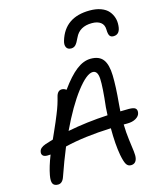

<svg xmlns="http://www.w3.org/2000/svg" viewBox="-143 -1081 1013 1217"><g transform="rotate(-15 363.0 -472.5)"><path d="M564 -980Q605.5 -980 636.7 -968.3Q668 -956.5 685.1 -936.5Q702.1 -916.5 709.7 -892.1Q717.3 -867.7 714.8 -839.8Q710.9 -783.2 668 -783.2Q650.9 -783.2 643.1 -794.4Q635.3 -805.7 634.8 -835.9Q634.3 -867.2 613.3 -883.1Q592.3 -898.9 556.2 -898.9Q474.1 -898.9 444.8 -835Q429.7 -801.8 418 -789.8Q406.2 -777.8 389.2 -777.8Q365.7 -777.8 357.4 -794.7Q349.1 -811.5 356.9 -836.9Q399.4 -980 564 -980ZM66.9 -161.1Q45.9 -161.1 37.1 -170.9Q28.3 -180.7 32.2 -196.8Q36.6 -220.7 74.2 -233.9Q82 -235.8 99.1 -241.7Q116.2 -247.6 126 -250Q130.9 -260.7 147.7 -298.6Q164.6 -336.4 171.6 -353Q178.7 -369.6 190.9 -399.7Q203.1 -429.7 211.2 -454.6Q219.2 -479.5 225.1 -503.9Q234.4 -543 263.2 -543Q278.3 -543 292 -532.2Q347.7 -609.9 395.3 -646.5Q442.9 -683.1 490.2 -683.1Q545.9 -683.1 571 -649.7Q596.2 -616.2 598.1 -544.9Q600.1 -473.6 589.8 -362.8Q587.9 -345.2 585.9 -312Q594.7 -312 612.8 -312.5Q630.9 -313 640.1 -313Q673.8 -313 684.8 -303.2Q695.8 -293.5 691.9 -272.9Q688 -252.9 665.3 -239.5Q642.6 -226.1 607.9 -226.1H585Q585.9 -174.3 592.5 -124.3Q599.1 -74.2 602.8 -45.4Q606.4 -16.6 603 0Q595.7 35.2 563 35.2Q543 35.2 532.5 17.3Q522 -0.5 513.2 -45.9Q500 -118.2 500 -224.1Q324.2 -217.3 195.8 -186Q159.7 -98.6 127.9 -6.8Q114.7 34.2 85 34.2Q60.1 34.2 51.3 18.1Q42.5 2 49.8 -37.1Q59.6 -90.3 87.9 -162.1Q85 -162.1 78.1 -161.6Q71.3 -161.1 66.9 -161.1ZM481 -598.1Q440.4 -598.1 373.3 -511Q306.2 -423.8 236.8 -276.9Q362.8 -301.8 501 -309.1Q503.4 -351.6 503.9 -359.9Q519 -491.2 516.1 -544.7Q513.2 -598.1 481 -598.1Z"/></g></svg>

Font: Shantell Sans Bouncy
Style: Italic
Weight: 400
Italic angle: -11.31°
Designer: Stephen Nixon, Anya Danilova, Shantell Martin
Foundry: Arrow Type
Version: Version 1.006;[9816181b4]